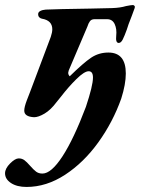

<svg xmlns="http://www.w3.org/2000/svg" viewBox="-88 -450 581 760"><path d="M-68 236Q-68 217 -48 197Q-28 177 -14 177Q-1 177 8.5 184Q18 191 31 206Q45 222 55 229.5Q65 237 80 237Q115 237 159.5 168.5Q204 100 252 -27Q280 -111 280 -143Q280 -168 263 -168Q246 -168 214.5 -137Q183 -106 153 -67L136 -46Q113 -15 88.5 -0.5Q64 14 47 14Q8 12 8 -12Q8 -26 18 -52.5Q28 -79 31 -86L113 -304Q119 -322 119 -334Q119 -369 78 -376Q72 -377 67.5 -381.5Q63 -386 63 -394Q63 -402 71.5 -406.5Q80 -411 93 -412Q134 -414 270 -416L356 -418Q388 -419 411 -426Q431 -430 438 -430Q442 -430 444.5 -426.5Q447 -423 445 -418L434 -388Q418 -348 414 -333Q405 -308 398 -294Q391 -280 382 -280Q369 -280 372 -308Q375 -335 366 -354.5Q357 -374 336 -374H286Q274 -374 268 -366Q262 -358 258 -345L184 -171L182 -162Q182 -154 188 -148Q242 -201 272.5 -221.5Q303 -242 341 -242Q410 -242 410 -159Q410 -117 392 -60Q359 33 301.5 113Q244 193 170 241.5Q96 290 17 290Q-21 290 -44.5 274.5Q-68 259 -68 236Z"/></svg>

Font: EB Garamond
Style: Bold Italic
Weight: 700
Italic angle: -17.2°
Designer: Georg Duffner and Octavio Pardo
Foundry: Georg Duffner
Version: Version 1.000